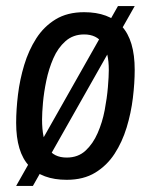

<svg xmlns="http://www.w3.org/2000/svg" viewBox="-20 -578 496 630"><path d="M199 12Q118 12 75.5 -33.5Q33 -79 33 -175Q33 -218 39 -267.5Q45 -317 59.5 -365Q74 -413 99 -452Q124 -491 162.5 -514.5Q201 -538 256 -538Q337 -538 379.5 -492Q422 -446 422 -349Q422 -306 416 -256.5Q410 -207 395.5 -159.5Q381 -112 356 -73.5Q331 -35 292.5 -11.5Q254 12 199 12ZM199 -61Q236 -61 260.5 -83.5Q285 -106 300.5 -141.5Q316 -177 323.5 -216.5Q331 -256 334 -291.5Q337 -327 337 -348Q337 -406 317 -435.5Q297 -465 256 -465Q220 -465 195 -443Q170 -421 155 -386.5Q140 -352 132 -313.5Q124 -275 121 -241Q118 -207 118 -186Q118 -123 137 -92Q156 -61 199 -61ZM33 32 367 -558H422L88 32Z"/></svg>

Font: Archivo Narrow
Style: Italic
Weight: 400
Italic angle: -8°
Designer: Hector Gatti
Foundry: Omnibus-Type
Version: Version 3.002